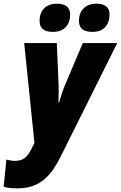

<svg xmlns="http://www.w3.org/2000/svg" viewBox="-81 -788 660 1048"><path d="M424 -614C484 -614 517 -652 517 -709C517 -753 485 -768 446 -768C385 -768 350 -731 350 -673C350 -630 379 -614 424 -614ZM208 -614C269 -614 302 -652 302 -709C302 -753 269 -768 231 -768C169 -768 135 -731 135 -673C135 -630 163 -614 208 -614ZM15 240C135 240 197 174 251 65L559 -553H371L273 -322C264 -301 250 -260 242 -229H238C239 -258 240 -287 239 -319L229 -553H51L107 -8L87 32C66 71 44 90 1 90C-15 90 -32 87 -46 83L-61 231C-44 237 -21 240 15 240Z"/></svg>

Font: Noto Sans UI SemiCondensed Black
Style: Italic
Weight: 900
Width: 4
Italic angle: -372°
Designer: Monotype Design Team
Foundry: Monotype Imaging Inc.
Version: Version 1.901